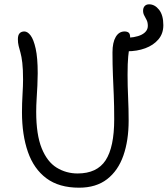

<svg xmlns="http://www.w3.org/2000/svg" viewBox="-20 -858 778 891"><path d="M570 -620Q551 -620 540.5 -633Q530 -646 530 -662Q530 -670 535 -676Q540 -682 549 -682Q608 -682 637 -697Q666 -712 666 -738Q666 -754 660.5 -765Q655 -776 649.5 -786Q644 -796 644 -808Q644 -822 651.5 -830Q659 -838 672 -838Q698 -838 718 -813Q738 -788 738 -741Q738 -702 715 -675Q692 -648 654 -634Q616 -620 570 -620ZM347 13Q254 13 195.5 -30.5Q137 -74 109.5 -153Q82 -232 82 -337Q82 -378 84.5 -419.5Q87 -461 87 -489Q87 -537 83.5 -566.5Q80 -596 75 -613.5Q70 -631 66.5 -645Q63 -659 63 -676Q63 -695 71 -703.5Q79 -712 93 -712Q108 -712 122 -693.5Q136 -675 145.5 -632.5Q155 -590 155 -518Q155 -492 153.5 -461.5Q152 -431 150 -399.5Q148 -368 148 -339Q148 -233 173.5 -170Q199 -107 243 -80Q287 -53 340 -53Q430 -53 470 -114Q510 -175 510 -305Q510 -367 508 -415Q506 -463 504 -510Q502 -557 502 -615Q502 -661 517 -686.5Q532 -712 558 -712Q570 -712 577 -706.5Q584 -701 584 -684Q584 -666 581 -646.5Q578 -627 575 -596Q572 -565 572 -511Q572 -459 574.5 -406Q577 -353 577 -298Q577 -206 552.5 -136Q528 -66 477 -26.5Q426 13 347 13Z"/></svg>

Font: Shantell Sans Light
Style: Regular
Weight: 300
Designer: Stephen Nixon, Anya Danilova, Shantell Martin
Foundry: Arrow Type
Version: Version 1.011;[c5ecc13dd]